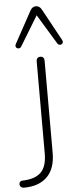

<svg xmlns="http://www.w3.org/2000/svg" viewBox="-122 -791 419 1015"><g transform="rotate(-5 88.0 -283.0)"><path d="M-39 154Q26 152 57 121Q88 90 88 22V-468Q88 -478 93.5 -484Q99 -490 109 -490Q119 -490 124.5 -484Q130 -478 130 -468V21Q130 106 86 149Q42 192 -36 192Q-50 192 -56 182.5Q-62 173 -57.5 163.5Q-53 154 -39 154ZM205 -552 109 -710 13 -552Q8 -544 -1 -544Q-10 -544 -14.5 -551Q-19 -558 -14 -568L79 -738Q90 -758 109 -758Q128 -758 139 -738L232 -568Q237 -558 232.5 -551Q228 -544 219 -544Q210 -544 205 -552Z"/></g></svg>

Font: SN Pro Thin
Style: Regular
Weight: 200
Designer: Tobias Whetton
Foundry: Supernotes
Version: Version 1.003;Glyphs 3.3 (3324)